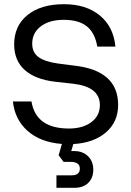

<svg xmlns="http://www.w3.org/2000/svg" viewBox="-20 -679 624 915"><path d="M328 -280 242.5 -289.5Q148 -300.5 97.8 -345.5Q47.5 -390.5 47.5 -467.5Q47.5 -556 111.2 -607.5Q175 -659 285 -659Q390.5 -659 455.8 -605.2Q521 -551.5 530 -457H443.5Q433 -521.5 394.5 -553Q356 -584.5 283.5 -584.5Q215.5 -584.5 174.5 -553.5Q133.5 -522.5 133.5 -471Q133.5 -429.5 162.8 -407.5Q192 -385.5 255 -376.5L336.5 -366Q543 -342 543 -179Q543 -98 484.8 -48Q426.5 2 329.5 7.5L319.5 41H334.5Q374.5 41 399.5 65.5Q424.5 90 424.5 129.5Q424.5 169 400.5 192.5Q376.5 216 335.5 216H249V156.5H321.5Q360.5 156.5 360.5 124.5Q360.5 92.5 316 92.5H283L259.5 61L275 7Q172.5 -1 111.5 -55.2Q50.5 -109.5 41.5 -195.5H130Q151 -66.5 308.5 -66.5Q374.5 -66.5 415.2 -96.8Q456 -127 456 -178.5Q456 -265.5 328 -280Z"/></svg>

Font: Overused Grotesk
Style: Regular
Weight: 450
Version: Version 0.004